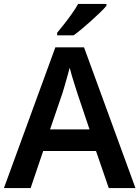

<svg xmlns="http://www.w3.org/2000/svg" viewBox="-20 -958 711 978"><path d="M534 0 469 -189H200L136 0H0L262 -717H408L670 0ZM374 -483Q370 -497 362 -521Q354 -545 346.5 -570.5Q339 -596 335 -613Q330 -593 322.5 -567Q315 -541 308.5 -518Q302 -495 298 -483L235 -299H436ZM522 -928Q510 -914 489.5 -894Q469 -874 444.5 -852Q420 -830 396.5 -810.5Q373 -791 355 -778H271V-791Q287 -810 307 -835.5Q327 -861 346.5 -888.5Q366 -916 378 -938H522Z"/></svg>

Font: Noto Sans Thai SemiBold
Style: Regular
Weight: 600
Version: Version 2.001